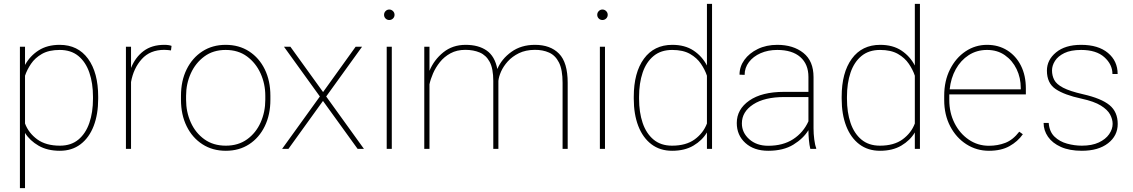

<svg xmlns="http://www.w3.org/2000/svg" viewBox="-20 -770 5862 993"><path d="M487.8 -269.5V-259.3Q487.8 -178.7 464.4 -118.2Q440.9 -57.6 396.5 -23.9Q352.1 9.8 289.6 9.8Q225.1 9.8 179.7 -16.4Q134.3 -42.5 109.4 -82.5V203.1H83V-528.3H109.4V-434.1Q135.3 -481 179.9 -509.5Q224.6 -538.1 288.6 -538.1Q382.8 -538.1 435.3 -466.3Q487.8 -394.5 487.8 -269.5ZM460.9 -259.3V-269.5Q460.9 -339.8 442.1 -394.5Q423.3 -449.2 385.3 -480.5Q347.2 -511.7 289.1 -511.7Q232.9 -511.7 197 -491.2Q161.1 -470.7 140.4 -439.9Q119.6 -409.2 109.4 -378.4V-131.3Q127.9 -82 172.6 -49.3Q217.3 -16.6 290 -16.6Q347.7 -16.6 385.5 -48.1Q423.3 -79.6 442.1 -134.3Q460.9 -189 460.9 -259.3Z M867.2 -532.7 864.3 -509.3Q856.4 -510.3 847.9 -511.2Q839.4 -512.2 830.1 -512.2Q756.3 -512.2 713.4 -464.6Q670.4 -417 657.7 -345.7V0H631.3V-528.3H657.7V-418.5Q679.7 -473.6 722.4 -505.9Q765.1 -538.1 830.1 -538.1Q842.3 -538.1 851.6 -536.6Q860.8 -535.2 867.2 -532.7Z M916 -253.9V-274.4Q916 -352.1 945.3 -411.4Q974.6 -470.7 1026.6 -504.4Q1078.6 -538.1 1147 -538.1Q1216.3 -538.1 1268.3 -504.4Q1320.3 -470.7 1349.4 -411.4Q1378.4 -352.1 1378.4 -274.4V-253.9Q1378.4 -176.8 1349.4 -117.2Q1320.3 -57.6 1268.6 -23.9Q1216.8 9.8 1147.9 9.8Q1079.1 9.8 1026.9 -23.9Q974.6 -57.6 945.3 -117.2Q916 -176.8 916 -253.9ZM942.4 -274.4V-253.9Q942.4 -190.9 966.8 -136.7Q991.2 -82.5 1037.1 -49.6Q1083 -16.6 1147.9 -16.6Q1212.4 -16.6 1258.1 -49.6Q1303.7 -82.5 1327.9 -136.7Q1352.1 -190.9 1352.1 -253.9V-274.4Q1352.1 -336.4 1327.6 -390.4Q1303.2 -444.3 1257.6 -478Q1211.9 -511.7 1147 -511.7Q1082.5 -511.7 1036.9 -478Q991.2 -444.3 966.8 -390.4Q942.4 -336.4 942.4 -274.4Z M1481.9 -528.3 1650.9 -293.9 1819.3 -528.3H1852.5L1667 -271L1862.3 0H1829.6L1650.4 -248L1471.7 0H1439L1634.3 -271L1448.7 -528.3Z M1966.3 -693.4Q1966.3 -704.6 1974.1 -712.6Q1981.9 -720.7 1993.2 -720.7Q2004.4 -720.7 2012.5 -712.6Q2020.5 -704.6 2020.5 -693.4Q2020.5 -682.1 2012.5 -674.3Q2004.4 -666.5 1993.2 -666.5Q1981.9 -666.5 1974.1 -674.3Q1966.3 -682.1 1966.3 -693.4ZM2006.3 -528.3V0H1980V-528.3Z M2557.6 -351.6V0H2531.2V-351.6Q2531.2 -415 2512.7 -449.7Q2494.1 -484.4 2461.4 -498.3Q2428.7 -512.2 2386.7 -512.2Q2342.8 -512.2 2310.1 -494.4Q2277.3 -476.6 2255.1 -448.7Q2232.9 -420.9 2219.7 -390.4Q2206.5 -359.9 2201.2 -334V0H2174.3V-528.3H2201.2V-403.8Q2224.6 -460.4 2272.7 -499.3Q2320.8 -538.1 2388.2 -538.1Q2454.6 -538.1 2496.8 -508.8Q2539.1 -479.5 2552.2 -413.1Q2574.2 -465.3 2624.8 -501.7Q2675.3 -538.1 2746.6 -538.1Q2826.7 -538.1 2871.3 -492.4Q2916 -446.8 2916 -341.8V0H2889.6V-341.8Q2889.6 -409.2 2871.1 -446.3Q2852.5 -483.4 2819.8 -498Q2787.1 -512.7 2745.1 -512.2Q2698.2 -511.7 2663.8 -494.9Q2629.4 -478 2606.4 -452.6Q2583.5 -427.2 2571.5 -400.1Q2559.6 -373 2557.6 -351.6Z M3068.8 -693.4Q3068.8 -704.6 3076.7 -712.6Q3084.5 -720.7 3095.7 -720.7Q3106.9 -720.7 3115 -712.6Q3123 -704.6 3123 -693.4Q3123 -682.1 3115 -674.3Q3106.9 -666.5 3095.7 -666.5Q3084.5 -666.5 3076.7 -674.3Q3068.8 -682.1 3068.8 -693.4ZM3108.9 -528.3V0H3082.5V-528.3Z M3257.8 -259.3V-269.5Q3257.8 -394.5 3310.3 -466.3Q3362.8 -538.1 3457 -538.1Q3522.5 -538.1 3566.9 -508.5Q3611.3 -479 3636.2 -431.2V-750H3662.6V0H3636.2V-85Q3611.8 -43.9 3566.7 -17.1Q3521.5 9.8 3456.1 9.8Q3393.6 9.8 3349.1 -23.9Q3304.7 -57.6 3281.2 -118.2Q3257.8 -178.7 3257.8 -259.3ZM3285.2 -269.5V-259.3Q3285.2 -189 3303.7 -134.3Q3322.3 -79.6 3360.1 -48.1Q3397.9 -16.6 3455.6 -16.6Q3528.3 -16.6 3573 -49.3Q3617.7 -82 3636.2 -131.3V-378.4Q3626 -409.2 3605.2 -439.9Q3584.5 -470.7 3548.6 -491.2Q3512.7 -511.7 3456.5 -511.7Q3398.4 -511.7 3360.4 -480.5Q3322.3 -449.2 3303.7 -394.5Q3285.2 -339.8 3285.2 -269.5Z M4170.9 0Q4166 -19 4163.6 -45.7Q4161.1 -72.3 4161.1 -96.7Q4134.8 -53.7 4083.3 -22Q4031.7 9.8 3953.1 9.8Q3879.4 9.8 3835 -30.5Q3790.5 -70.8 3790.5 -133.8Q3790.5 -204.6 3855.2 -249.8Q3919.9 -294.9 4034.7 -294.9H4161.1V-372.1Q4161.1 -438 4119.1 -474.9Q4077.1 -511.7 4000 -511.7Q3952.1 -511.7 3913.8 -494.9Q3875.5 -478 3853.3 -448.7Q3831.1 -419.4 3831.1 -382.8L3804.7 -383.8Q3804.7 -425.3 3829.8 -460.2Q3855 -495.1 3899.2 -516.6Q3943.4 -538.1 4000 -538.1Q4082.5 -538.1 4135 -496.3Q4187.5 -454.6 4187.5 -371.1V-106.4Q4187.5 -78.1 4191.2 -49.3Q4194.8 -20.5 4201.2 -4.4V0ZM3953.1 -16.1Q4029.8 -16.1 4082.3 -50.3Q4134.8 -84.5 4161.1 -142.6V-268.1H4036.1Q3934.1 -268.1 3875.5 -230Q3816.9 -191.9 3816.9 -131.8Q3816.9 -84 3855 -50Q3893.1 -16.1 3953.1 -16.1Z M4333 -259.3V-269.5Q4333 -394.5 4385.5 -466.3Q4438 -538.1 4532.2 -538.1Q4597.7 -538.1 4642.1 -508.5Q4686.5 -479 4711.4 -431.2V-750H4737.8V0H4711.4V-85Q4687 -43.9 4641.8 -17.1Q4596.7 9.8 4531.2 9.8Q4468.8 9.8 4424.3 -23.9Q4379.9 -57.6 4356.4 -118.2Q4333 -178.7 4333 -259.3ZM4360.4 -269.5V-259.3Q4360.4 -189 4378.9 -134.3Q4397.5 -79.6 4435.3 -48.1Q4473.1 -16.6 4530.8 -16.6Q4603.5 -16.6 4648.2 -49.3Q4692.9 -82 4711.4 -131.3V-378.4Q4701.2 -409.2 4680.4 -439.9Q4659.7 -470.7 4623.8 -491.2Q4587.9 -511.7 4531.7 -511.7Q4473.6 -511.7 4435.5 -480.5Q4397.5 -449.2 4378.9 -394.5Q4360.4 -339.8 4360.4 -269.5Z M5094.7 9.8Q5030.8 9.8 4978 -23.9Q4925.3 -57.6 4894.3 -116.9Q4863.3 -176.3 4863.3 -252.9V-274.4Q4863.3 -351.6 4893.3 -411.1Q4923.3 -470.7 4973.6 -504.4Q5023.9 -538.1 5085 -538.1Q5143.6 -538.1 5189 -509.8Q5234.4 -481.4 5260 -430.7Q5285.6 -379.9 5285.6 -312.5V-281.7H4889.6Q4889.6 -278.3 4889.6 -274.4V-252.9Q4889.6 -187 4916.7 -133.3Q4943.8 -79.6 4990.2 -47.9Q5036.6 -16.1 5094.7 -16.1Q5140.1 -16.1 5179.4 -31.2Q5218.8 -46.4 5251.5 -88.9L5270 -75.7Q5243.7 -38.1 5200.9 -14.2Q5158.2 9.8 5094.7 9.8ZM5085 -511.7Q5031.7 -511.7 4990.2 -484.9Q4948.7 -458 4923.1 -411.9Q4897.5 -365.7 4891.6 -308.1H5259.3V-314.5Q5259.3 -367.7 5237.8 -412.4Q5216.3 -457 5177.2 -484.4Q5138.2 -511.7 5085 -511.7Z M5734.4 -129.4Q5734.4 -153.3 5721.2 -178Q5708 -202.6 5673.3 -224.1Q5638.7 -245.6 5573.2 -259.8Q5484.9 -278.8 5439.7 -309.3Q5394.5 -339.8 5394.5 -404.8Q5394.5 -460 5441.7 -499Q5488.8 -538.1 5571.3 -538.1Q5660.2 -538.1 5710.2 -496.3Q5760.3 -454.6 5760.3 -387.2H5733.4Q5733.4 -436.5 5691.7 -474.1Q5649.9 -511.7 5571.3 -511.7Q5518.1 -511.7 5484.9 -495.6Q5451.7 -479.5 5436.3 -455.1Q5420.9 -430.7 5420.9 -405.8Q5420.9 -378.9 5432.4 -356.7Q5443.8 -334.5 5478.3 -316.4Q5512.7 -298.3 5581.1 -282.7Q5675.8 -261.2 5718.3 -226.3Q5760.7 -191.4 5760.7 -128.9Q5760.7 -67.9 5710.7 -29.1Q5660.6 9.8 5575.2 9.8Q5511.2 9.8 5467 -10Q5422.9 -29.8 5400.1 -62.7Q5377.4 -95.7 5377.4 -134.3H5403.8Q5407.2 -88.9 5433.8 -63.2Q5460.4 -37.6 5498.8 -27.1Q5537.1 -16.6 5575.2 -16.6Q5627.4 -16.6 5662.8 -33.2Q5698.2 -49.8 5716.3 -75.9Q5734.4 -102.1 5734.4 -129.4Z"/></svg>

Font: Vazirmatn RD FD Thin
Style: Regular
Weight: 100
Designer: Saber Rastikerdar
Foundry: Saber Rastikerdar
Version: Version 33.003